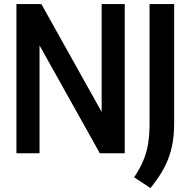

<svg xmlns="http://www.w3.org/2000/svg" viewBox="-20 -760 945 952"><path d="M61.5 0V-740H185L484 -205V-740H598.5V0H475L176 -535V0ZM726 172.5 645 119Q673.5 76.5 690.2 37Q707 -2.5 714.2 -46.8Q721.5 -91 721.5 -148.5V-740H843.5V-146Q843.5 -84 832 -31.5Q820.5 21 794.8 70.5Q769 120 726 172.5Z"/></svg>

Font: Encode Sans Cnd SmBold
Style: Regular
Weight: 600
Width: 3
Designer: Multiple Designers
Foundry: Impallari Type
Version: Version 3.002; ttfautohint (v1.8.3) -l 8 -r 50 -G 200 -x 14 